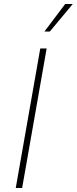

<svg xmlns="http://www.w3.org/2000/svg" viewBox="-20 -943 385 963"><path d="M182 -700H214L91 0H59ZM307 -923H345L230 -785H203Z"/></svg>

Font: KoHo ExtraLight
Style: Italic
Weight: 275
Italic angle: -10°
Version: Version 1.000; ttfautohint (v1.6)